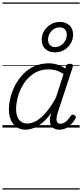

<svg xmlns="http://www.w3.org/2000/svg" viewBox="-20 -1030 663 1550"><path d="M187 17Q145 17 115 -3Q85 -23 68.5 -59.5Q52 -96 52 -146Q52 -191 64.5 -242.5Q77 -294 103 -343Q129 -392 167.5 -432Q206 -472 258 -495.5Q310 -519 376 -519Q409 -519 444 -508Q479 -497 507 -477L513 -495Q517 -507 523.5 -511Q530 -515 543 -515Q562 -515 566.5 -507.5Q571 -500 567 -488L443 -111Q436 -86 436 -68Q436 -50 444 -40.5Q452 -31 467 -31Q484 -31 499.5 -40Q515 -49 528 -63.5Q541 -78 550 -93Q555 -100 562.5 -103.5Q570 -107 580 -100Q592 -94 592.5 -86Q593 -78 588 -71Q577 -51 558.5 -31Q540 -11 515.5 3Q491 17 460 17Q438 17 422 10Q406 3 396.5 -10Q387 -23 384 -41Q381 -59 384 -81Q387 -91 389.5 -100.5Q392 -110 395 -119Q357 -67 319.5 -37Q282 -7 248 5Q214 17 187 17ZM110 -150Q110 -115 120 -88.5Q130 -62 150 -47.5Q170 -33 202 -33Q237 -33 275.5 -55.5Q314 -78 353.5 -124.5Q393 -171 432 -243L493 -433Q458 -455 429 -462.5Q400 -470 372 -470Q318 -470 275.5 -449Q233 -428 202 -394Q171 -360 150.5 -317.5Q130 -275 120 -231.5Q110 -188 110 -150ZM422 -607Q378 -607 347.5 -633.5Q317 -660 317 -711Q317 -749 336.5 -781Q356 -813 389 -833Q422 -853 464 -853Q509 -853 539.5 -826.5Q570 -800 570 -749Q570 -711 550.5 -678.5Q531 -646 498 -626.5Q465 -607 422 -607ZM424 -650Q451 -650 472.5 -664.5Q494 -679 506.5 -701.5Q519 -724 519 -749Q519 -779 503 -794Q487 -809 462 -809Q435 -809 414 -795Q393 -781 380.5 -758.5Q368 -736 368 -711Q368 -681 384 -665.5Q400 -650 424 -650ZM0 490H623V500H0ZM0 -20H623V0H0ZM0 -505H623V-500H0ZM0 -1010H623V-1000H0Z"/></svg>

Font: Playwrite BE VLG Guides
Style: Regular
Weight: 400
Designer: Veronika Burian, José Scaglione
Foundry: TypeTogether
Version: Version 1.003